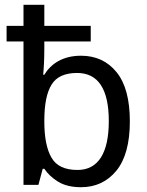

<svg xmlns="http://www.w3.org/2000/svg" viewBox="-20 -780 619 810"><path d="M321.8 9.8C383.3 9.8 433.1 -13.7 471.2 -60.1C508.8 -106.4 527.8 -175.8 527.8 -268.1C527.8 -359.9 509.3 -429.2 471.7 -475.6C434.1 -522 383.8 -544.9 321.8 -544.9C243.7 -544.9 194.8 -510.3 167 -464.8H162.1C164.6 -487.8 167 -529.8 167 -575.2V-605H362.8V-670.9H167V-759.8H79.1V-670.9H7.8V-605H79.1V0H142.1L160.2 -67.9H167C181.2 -46.9 200.7 -28.3 225.6 -13.2C250.5 2 282.7 9.8 321.8 9.8ZM307.1 -63C252.9 -63 216.3 -80.6 196.8 -115.7C176.8 -150.4 167 -201.2 167 -267.1V-271C167 -339.8 177.2 -390.6 197.8 -423.3C217.8 -456.1 253.9 -472.2 305.2 -472.2C394.5 -472.2 439 -403.8 439 -269C439 -135.7 395 -63 307.1 -63Z"/></svg>

Font: Avrile Sans
Style: Regular
Weight: 400
Designer: Monotype Design Team, Google (font), Stefan Peev (BGR Cyrillic), Cristiano Sobral (main changes)
Foundry: The Avrile Sans Project Authors
Version: Version 3.110